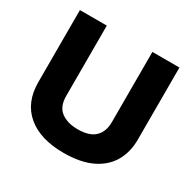

<svg xmlns="http://www.w3.org/2000/svg" viewBox="-161 -897 1084 1076"><g transform="rotate(30 381.0 -359.5)"><path d="M59 -263V-729H233V-274Q233 -205 274 -174.5Q315 -144 381 -144Q457 -144 492.5 -178.5Q528 -213 528 -274V-729H703V-263Q703 -181 667 -119.5Q631 -58 559 -24Q487 10 379 10Q228 10 143.5 -61Q59 -132 59 -263Z"/></g></svg>

Font: BDO Grotesk ExtraBold
Style: Regular
Weight: 800
Designer: Deni Anggara
Foundry: Lokal Container
Version: Version 2.000